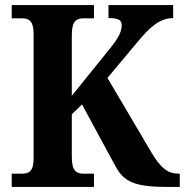

<svg xmlns="http://www.w3.org/2000/svg" viewBox="-20 -734 726 754"><path d="M26 0H349V-52H309C282 -52 262 -60 262 -117V-285L302 -324L427 -93C460 -29 491 0 632 0H686V-52H682C641 -52 613 -71 576 -133L402 -428L525 -575C569 -628 609 -663 660 -663V-714H406V-663C444 -663 458 -656 458 -635C458 -608 444 -582 405 -535L262 -358V-597C262 -654 282 -662 309 -662H349V-714H26V-662H67C92 -662 112 -654 112 -600V-112C112 -59 92 -52 66 -52H26Z"/></svg>

Font: Noto Serif SemiCondensed
Style: Bold
Weight: 700
Width: 4
Designer: Monotype Design Team
Foundry: Monotype Imaging Inc.
Version: Version 2.015